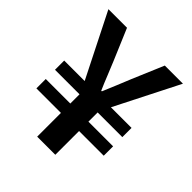

<svg xmlns="http://www.w3.org/2000/svg" viewBox="-178 -753 869 869"><g transform="rotate(45 256.5 -318.0)"><path d="M198 0V-152H41V-212H198V-271H41V-330H172L18 -636H137L201 -485Q215 -452 228 -419Q241 -386 256 -352H260Q274 -386 288 -419Q302 -452 315 -485L379 -636H495L340 -330H472V-271H314V-212H472V-152H314V0Z"/></g></svg>

Font: Source Sans Pro SemiBold
Style: Regular
Weight: 600
Designer: Paul D. Hunt
Foundry: Adobe Systems Incorporated
Version: Version 2.045;hotconv 1.0.109;makeotfexe 2.5.65596